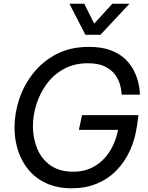

<svg xmlns="http://www.w3.org/2000/svg" viewBox="-20 -1002 794 1032"><path d="M366 10Q288 10 230 -16.5Q172 -43 134 -88.5Q96 -134 77 -192.5Q58 -251 58 -316Q58 -393 83.5 -469.5Q109 -546 159.5 -609.5Q210 -673 284.5 -711.5Q359 -750 458 -750Q528 -750 576 -731.5Q624 -713 654 -683.5Q684 -654 700 -621.5Q716 -589 723 -559.5Q730 -530 731 -511.5Q732 -493 732 -493H634Q634 -493 632.5 -510Q631 -527 623.5 -552Q616 -577 597 -602.5Q578 -628 543 -645Q508 -662 452 -662Q380 -662 324.5 -632Q269 -602 232 -552Q195 -502 176 -442.5Q157 -383 157 -323Q157 -259 180 -203Q203 -147 251.5 -113Q300 -79 374 -79Q428 -79 470.5 -99Q513 -119 544 -154Q575 -189 594 -235Q613 -281 619 -333L622 -359L654 -304H404L421 -383H724L717 -330Q707 -256 679 -194Q651 -132 606 -86Q561 -40 500.5 -15Q440 10 366 10ZM520 -815H439L353 -982H433L506 -835L456 -842L584 -982H676Z"/></svg>

Font: Be Vietnam Pro Variable Thin
Style: Italic
Weight: 100
Italic angle: -12°
Designer: Lam Bao, Tony Le, Vietanh Nguyen
Foundry: Yellow Type Foundry
Version: Version 1.002